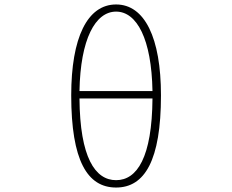

<svg xmlns="http://www.w3.org/2000/svg" viewBox="-20 -827 1040 860"><path d="M500 13C628 13 701 -108 701 -400C701 -658 628 -807 500 -807C371 -807 299 -658 299 -400C299 -108 371 13 500 13ZM500 -20C406 -20 338 -122 336 -386H663C661 -122 594 -20 500 -20ZM336 -419C340 -652 407 -775 500 -775C593 -775 659 -652 663 -419Z"/></svg>

Font: Harano Aji Gothic K1 ExtraLight
Style: Regular
Weight: 250
Foundry: Masamichi Hosoda
Version: HaranoAjiGothicK1-ExtraLight version 20230610;ttx 4.39.4